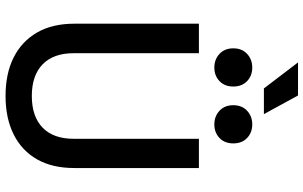

<svg xmlns="http://www.w3.org/2000/svg" viewBox="-226 -880 1120 709"><g transform="rotate(90 334.5 -526.0)"><path d="M335 14Q252 14 192.5 -16Q133 -46 100.5 -102.5Q68 -159 68 -240V-700H177V-237Q177 -163 218 -123Q259 -83 335 -83Q411 -83 452 -123Q493 -163 493 -237V-700H601V-240Q601 -159 569 -102.5Q537 -46 477 -16Q417 14 335 14ZM440 -757Q410 -757 389.5 -776Q369 -795 369 -827Q369 -859 389.5 -878Q410 -897 440 -897Q470 -897 490 -878Q510 -859 510 -827Q510 -795 490 -776Q470 -757 440 -757ZM230 -757Q200 -757 179.5 -776Q159 -795 159 -827Q159 -859 179.5 -878Q200 -897 230 -897Q260 -897 280 -878Q300 -859 300 -827Q300 -795 280 -776Q260 -757 230 -757ZM307 -940 211 -1066H333L402 -940Z"/></g></svg>

Font: Space Grotesk Light Medium
Style: Regular
Weight: 500
Version: Version 2.000